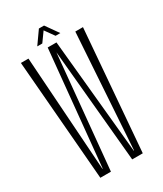

<svg xmlns="http://www.w3.org/2000/svg" viewBox="-176 -757 702 825"><g transform="rotate(-30 175.0 -344.0)"><path d="M69 0H121.5L175 -561.5L227 0H279.5L328 -598H290L253 -29H251.5L196.5 -598H153L97.5 -29H96L57.5 -598H20ZM116.5 -624.5H141.5L174.5 -670.5L207.5 -624.5H231L186.5 -687.5H161Z"/></g></svg>

Font: Anybody ExtraCondensed ExtraLight
Style: Regular
Weight: 250
Width: 2
Version: Version 1.113;gftools[0.9.25]